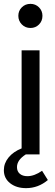

<svg xmlns="http://www.w3.org/2000/svg" viewBox="-54 -800 283 995"><path d="M41 -718Q41 -744 59 -762Q77 -780 104 -780Q130 -780 148 -762Q166 -744 166 -718Q166 -691 148 -673Q130 -655 104 -655Q77 -655 59 -673.5Q41 -692 41 -718ZM58 -31V-539H151V0H80Q34 29 34 66Q34 88 48.5 100.5Q63 113 88 113Q124 113 164 85L194 133Q144 175 81 175Q31 175 -1.5 149.5Q-34 124 -34 82Q-34 46 -9.5 16Q15 -14 58 -31Z"/></svg>

Font: Evergrow Sans 
Style: Medium
Weight: 500
Foundry: 10Web
Version: Version 1.000